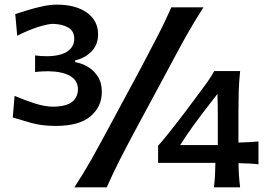

<svg xmlns="http://www.w3.org/2000/svg" viewBox="-20 -803 1150 823"><path d="M218.8 -263.2Q159.2 -263.2 112.3 -276.6Q65.4 -290 34.7 -299.3L42.5 -392.1Q84.5 -374 128.4 -359.9Q172.4 -345.7 207.5 -345.7Q265.6 -346.7 289.8 -366.9Q314 -387.2 314 -420.4Q314 -458 280.8 -477.3Q247.6 -496.6 187.5 -497.6Q173.3 -497.6 158.9 -496.8Q144.5 -496.1 130.4 -494.1V-565.4Q154.3 -562 182.1 -562Q241.7 -563 270 -583.3Q298.3 -603.5 298.3 -636.7Q298.3 -669.4 273.2 -684.6Q248 -699.7 206.1 -700.7Q186.5 -700.7 144 -687.5Q101.6 -674.3 53.7 -649.9L45.4 -742.7Q67.4 -750 98.6 -759.5Q129.9 -769 162.8 -776.1Q195.8 -783.2 222.7 -783.2Q304.7 -783.2 352.5 -748.8Q400.4 -714.4 400.4 -656.2Q400.4 -610.4 371.3 -581.5Q342.3 -552.7 302.2 -544.4V-536.6Q329.6 -532.2 355.7 -517.1Q381.8 -502 399.2 -475.3Q416.5 -448.7 416.5 -409.2Q416.5 -345.7 367.9 -304.4Q319.3 -263.2 218.8 -263.2ZM298.8 0Q337.9 -59.6 370.4 -117.2Q402.8 -174.8 442.4 -248.5L586.4 -516.1Q627 -592.8 657.2 -651.4Q687.5 -710 714.4 -771.5H852.1Q812.5 -710 779.5 -651.4Q746.6 -592.8 706.1 -516.1L562 -248.5Q522.5 -174.8 493.2 -117.2Q463.9 -59.6 437.5 0ZM1002.4 -103.5Q1002.9 -49.8 1009.3 0H897Q900.4 -27.3 901.6 -51.5Q902.8 -75.7 903.3 -105H657.7V-178.2Q671.9 -193.8 691.4 -217.8Q710.9 -241.7 731.2 -268.1Q751.5 -294.4 768.6 -316.4L833.5 -403.3Q851.1 -426.3 868.4 -450.7Q885.7 -475.1 898.4 -498.5H1009.3Q1004.4 -452.6 1003.2 -408.9Q1002 -365.2 1002 -321.8V-191.9Q1024.4 -192.4 1047.4 -193.6Q1070.3 -194.8 1087.9 -196.8V-98.6Q1070.8 -101.1 1047.6 -102.1Q1024.4 -103 1002.4 -103.5ZM752.4 -181.2H913.6V-303.7Q913.6 -352.1 912.1 -400.4L863.3 -337.4Q833.5 -298.8 805.2 -259.5Q776.9 -220.2 752.4 -181.2Z"/></svg>

Font: Pinar DS1 SemiBold
Style: Regular
Weight: 600
Designer: Amin Abedi
Version: Version 3.000